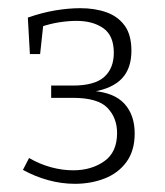

<svg xmlns="http://www.w3.org/2000/svg" viewBox="-20 -790 404 469"><path d="M163 -341Q130 -341 97.5 -350Q65 -359 36 -375L51 -404Q77 -389 104.5 -381.5Q132 -374 159 -374Q203 -374 234.5 -396Q266 -418 266 -465Q266 -502 242.5 -526.5Q219 -551 158 -551H105V-581H158Q211 -581 234.5 -602Q258 -623 258 -661Q258 -703 232.5 -721Q207 -739 167 -739Q147 -739 124.5 -735.5Q102 -732 79 -724L86 -732L78 -658H53L48 -747Q82 -759 114.5 -764.5Q147 -770 176 -770Q212 -770 240 -760Q268 -750 284.5 -727.5Q301 -705 301 -666Q301 -623 278 -598.5Q255 -574 208 -566L206 -568Q259 -564 284 -536.5Q309 -509 309 -464Q309 -422 289 -394.5Q269 -367 235.5 -354Q202 -341 163 -341Z"/></svg>

Font: Bitter Thin Light
Style: Regular
Weight: 300
Version: Version 2.002